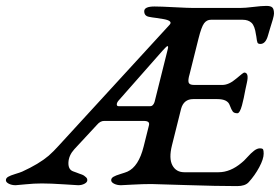

<svg xmlns="http://www.w3.org/2000/svg" viewBox="-23 -626 949 651"><path d="M501 -280 546 -460Q549 -472 543 -469Q539 -466 528 -454L379 -285Q373 -278 373 -272Q373 -266 379 -266H487Q496 -266 501 -280ZM482 -569Q466 -572 466 -588Q466 -604 501 -604Q521 -604 568.5 -601.5Q616 -599 634 -599H790Q808 -599 836 -602.5Q864 -606 880 -606Q895 -606 900.5 -600.5Q906 -595 906 -580Q906 -574 902 -560Q898 -546 892.5 -529Q887 -512 886 -507Q878 -477 860 -477Q852 -477 850 -481.5Q848 -486 846 -503Q845 -506 845 -508Q841 -538 830 -548.5Q819 -559 800 -559H692Q678 -559 669 -547Q660 -535 650 -495L620 -375Q614 -355 616.5 -346.5Q619 -338 635 -338H731Q753 -338 777.5 -359Q802 -380 805 -380Q822 -380 814 -345Q812 -338 809 -322Q806 -306 803.5 -294Q801 -282 797.5 -269Q794 -256 790 -249Q786 -242 782 -242Q771 -242 766.5 -247.5Q762 -253 756 -269Q749 -290 714 -290H632Q600 -290 591 -257L560 -133Q549 -89 561.5 -65.5Q574 -42 602 -42H718Q758 -42 796 -74Q803 -79 815.5 -93Q828 -107 838.5 -115Q849 -123 858 -123Q867 -123 869 -119.5Q871 -116 871 -105Q871 -87 856 -59Q841 -31 820 -8Q808 5 781 5Q714 5 607 1.5Q500 -2 490 -2Q462 -2 426 0Q390 2 387 2Q374 2 364 -3Q354 -8 354 -15Q354 -22 361.5 -26.5Q369 -31 385.5 -36Q402 -41 409 -44Q447 -61 464 -129L482 -201Q484 -209 479.5 -212.5Q475 -216 464 -216H330Q317 -216 306 -203L229 -120Q210 -99 209 -75Q208 -51 225 -45Q229 -44 236 -41Q243 -38 246.5 -37Q250 -36 255 -34Q260 -32 262.5 -30Q265 -28 268 -25.5Q271 -23 272 -20.5Q273 -18 273 -15Q273 -8 263.5 -3Q254 2 242 2Q240 2 194 -1Q148 -4 119 -4Q92 -4 63 -1Q34 2 30 2Q17 2 7 -3Q-3 -8 -3 -15Q-3 -22 4.5 -26.5Q12 -31 28.5 -36Q45 -41 52 -44Q109 -70 142 -98Q159 -113 176 -132L552 -542Q564 -555 533 -561Q526 -562 508 -565Q491 -567 482 -569Z"/></svg>

Font: EB Garamond 08
Style: Italic
Weight: 400
Italic angle: -14°
Version: Version 0.016